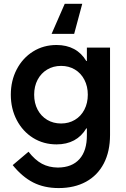

<svg xmlns="http://www.w3.org/2000/svg" viewBox="-20 -751 652 996"><path d="M435.5 -259.8Q435.5 -303.2 417.7 -337.4Q399.9 -371.6 368.4 -390.4Q336.9 -409.2 296.9 -409.2Q256.3 -409.2 224.6 -390.1Q192.9 -371.1 175 -337.2Q157.2 -303.2 157.2 -259.8Q157.2 -216.3 175 -182.4Q192.9 -148.4 224.6 -129.4Q256.3 -110.4 296.9 -110.4Q336.9 -110.4 368.4 -129.2Q399.9 -147.9 417.7 -182.1Q435.5 -216.3 435.5 -259.8ZM45.9 105.5 127.9 36.1Q161.6 79.1 197.5 98.4Q233.4 117.7 280.3 118.2Q353.5 117.7 392.3 74.2Q431.2 30.8 430.7 -50.8V-85H427.7Q403.3 -43.9 364.3 -22.9Q325.2 -2 273.4 -2Q205.6 -2 151.6 -35.6Q97.7 -69.3 66.9 -128.2Q36.1 -187 36.1 -259.8Q36.1 -332.5 66.9 -391.4Q97.7 -450.2 151.6 -483.9Q205.6 -517.6 273.4 -517.6Q325.2 -517.6 364.3 -496.6Q403.3 -475.6 427.7 -434.6H430.7V-503.9H550.8V-50.8Q550.8 34.7 518.6 96.7Q486.3 158.7 426.3 191.7Q366.2 224.6 284.2 224.6Q209.5 224.6 152.3 195.6Q95.2 166.5 45.9 105.5ZM315.9 -731.4H406.7L364.7 -575.2H247.6Z"/></svg>

Font: Wanted Sans SemiBold
Style: Regular
Weight: 600
Designer: Original Design by Kil Hyung-jin and Kang Hanbin, Wanted Lab, Inc; Hangeul from Source Han Sans by Jang Soo-young and Ka
Foundry: Wanted Lab, Inc.
Version: Version 1.003